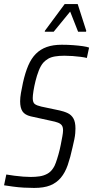

<svg xmlns="http://www.w3.org/2000/svg" viewBox="-26 -916 458 944"><path d="M142 8Q118 8 91 6.5Q64 5 38.5 1.5Q13 -2 -6 -5L5 -58Q23 -55 45 -52Q67 -49 88.5 -47.5Q110 -46 125 -46Q148 -46 168.5 -49Q189 -52 206.5 -61.5Q224 -71 236 -90Q242 -98 248.5 -116Q255 -134 261.5 -157Q268 -180 272.5 -203Q277 -226 280.5 -245Q284 -264 284 -275Q284 -291 278 -299.5Q272 -308 259 -313Q246 -318 225 -322L125 -344Q96 -351 84.5 -368.5Q73 -386 73 -418Q73 -436 77 -459Q81 -482 87 -510Q98 -559 113 -594Q128 -629 150.5 -651.5Q173 -674 204 -685Q235 -696 278 -696Q307 -696 333.5 -694Q360 -692 381 -689Q402 -686 412 -682L401 -631Q390 -634 371 -636.5Q352 -639 331 -640.5Q310 -642 291 -642Q264 -642 244 -638.5Q224 -635 210.5 -627Q197 -619 187 -608Q174 -593 164.5 -568.5Q155 -544 148.5 -517.5Q142 -491 138.5 -468.5Q135 -446 135 -434Q135 -412 145 -404.5Q155 -397 177 -392L267 -373Q290 -368 307.5 -359.5Q325 -351 335 -333.5Q345 -316 345 -284Q345 -275 344 -261.5Q343 -248 339.5 -231Q336 -214 331 -193Q320 -142 307 -104.5Q294 -67 273 -42Q252 -17 221 -4.5Q190 8 142 8ZM194 -760 195 -765 292 -896H356L398 -765L397 -760H358L319 -859L238 -760Z"/></svg>

Font: Saira Condensed Light
Style: Italic
Weight: 300
Width: 3
Italic angle: -12°
Designer: Hector Gatti with collaboration of the Omnibus-Type team
Foundry: Omnibus-Type
Version: Version 1.101